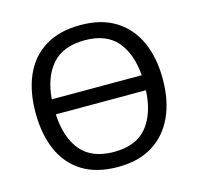

<svg xmlns="http://www.w3.org/2000/svg" viewBox="-106 -838 995 961"><g transform="rotate(-15 391.0 -357.5)"><path d="M720 -358Q720 -247 682.5 -164.5Q645 -82 572 -36Q499 10 391 10Q280 10 206.5 -36Q133 -82 97 -165Q61 -248 61 -359Q61 -469 97 -551Q133 -633 206.5 -679Q280 -725 392 -725Q499 -725 572 -679.5Q645 -634 682.5 -551.5Q720 -469 720 -358ZM392 -646Q280 -646 223 -581.5Q166 -517 157 -403H623Q614 -517 558.5 -581.5Q503 -646 392 -646ZM391 -68Q505 -68 561.5 -136Q618 -204 624 -325H157Q163 -204 219.5 -136Q276 -68 391 -68Z"/></g></svg>

Font: Noto IKEA Latin
Style: Regular
Weight: 400
Designer: Monotype Design Team
Foundry: Monotype Imaging Inc.
Version: Version 1.0